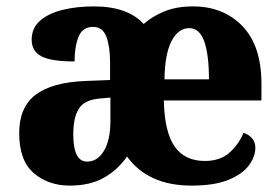

<svg xmlns="http://www.w3.org/2000/svg" viewBox="-20 -570 873 600"><path d="M198 10Q131 10 85.5 -29Q40 -68 40 -154Q40 -235 91.5 -274Q143 -313 248 -317L324 -320V-374Q324 -424 312.5 -455Q301 -486 271 -486Q238 -486 225.5 -455Q213 -424 213 -378Q140 -378 109.5 -394Q79 -410 79 -446Q79 -483 106 -506Q133 -529 177 -539.5Q221 -550 273 -550Q379 -550 429 -495Q456 -519 494 -534.5Q532 -550 583 -550Q678 -550 737.5 -488.5Q797 -427 797 -308V-256H492Q494 -158 525.5 -112.5Q557 -67 620 -67Q667 -67 696 -92Q725 -117 741 -155Q757 -150 767.5 -138Q778 -126 778 -108Q778 -81 758 -53.5Q738 -26 694 -8Q650 10 579 10Q509 10 458.5 -13.5Q408 -37 377 -81Q348 -39 304.5 -14.5Q261 10 198 10ZM633 -322Q633 -398 618.5 -440Q604 -482 571 -482Q537 -482 516 -441.5Q495 -401 494 -322ZM252 -65Q285 -65 305 -99Q325 -133 325 -191V-265L291 -262Q244 -258 226.5 -230.5Q209 -203 209 -150Q209 -65 252 -65Z"/></svg>

Font: Noto Serif SemiCondensed ExtraBold
Style: Regular
Weight: 800
Width: 4
Designer: Monotype Design Team
Foundry: Monotype Imaging Inc.
Version: Version 2.015